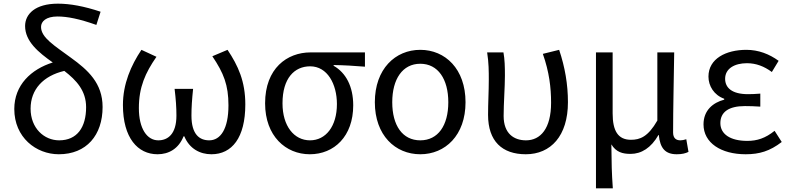

<svg xmlns="http://www.w3.org/2000/svg" viewBox="-20 -829 4310 1048"><path d="M303 -63C221 -63 147 -129 147 -236C147 -341 216 -415 331 -442C397 -391 450 -334 450 -244C450 -134 401 -63 303 -63ZM529 -765C439 -795 363 -809 296 -809C172 -809 117 -752 117 -687C117 -603 190 -543 268 -488C150 -451 58 -365 58 -234C58 -79 177 13 301 13C452 13 540 -91 540 -245C540 -375 460 -447 367 -514C279 -579 204 -623 204 -682C204 -712 231 -739 294 -739C347 -739 413 -726 506 -693Z M840 13C901 13 955 -17 982 -85H986C1014 -17 1072 13 1134 13C1246 13 1319 -77 1319 -259C1319 -385 1280 -470 1222 -557L1139 -522C1201 -430 1227 -365 1227 -254C1227 -124 1183 -63 1122 -63C1070 -63 1025 -94 1025 -198C1025 -243 1028 -286 1034 -344H933C940 -286 943 -243 943 -198C943 -97 896 -63 844 -63C783 -63 738 -126 738 -239C738 -353 773 -431 834 -519L752 -557C695 -472 651 -371 651 -256C651 -76 732 13 840 13Z M1671 13C1804 13 1908 -85 1908 -254C1908 -357 1868 -432 1801 -470V-474C1861 -473 1911 -470 1972 -465V-543H1675C1547 -543 1427 -456 1427 -265C1427 -86 1540 13 1671 13ZM1672 -63C1585 -63 1522 -141 1522 -265C1522 -402 1587 -467 1673 -467C1767 -467 1819 -370 1819 -261C1819 -139 1758 -63 1672 -63Z M2274 13C2410 13 2521 -90 2521 -271C2521 -453 2410 -557 2274 -557C2138 -557 2026 -453 2026 -271C2026 -90 2138 13 2274 13ZM2274 -63C2177 -63 2121 -144 2121 -271C2121 -397 2177 -481 2274 -481C2371 -481 2427 -397 2427 -271C2427 -144 2371 -63 2274 -63Z M2850 13C2986 13 3080 -87 3080 -271C3080 -368 3064 -462 3032 -557L2943 -535C2978 -436 2988 -351 2988 -268C2988 -127 2930 -63 2851 -63C2786 -63 2729 -99 2729 -196C2729 -263 2736 -355 2736 -416C2736 -464 2735 -505 2728 -543H2639C2648 -486 2648 -438 2648 -394C2648 -330 2644 -266 2644 -202C2644 -58 2721 13 2850 13Z M3233 199H3325C3319 114 3318 66 3317 -41C3343 2 3379 11 3422 11C3481 11 3534 -22 3574 -92H3576C3583 -19 3612 13 3674 13C3703 13 3722 8 3738 0L3726 -69C3713 -65 3703 -63 3694 -63C3670 -63 3654 -75 3654 -106C3654 -237 3658 -396 3660 -543H3568V-171C3517 -82 3473 -66 3424 -66C3353 -66 3324 -115 3324 -210V-543H3233Z M4050 13C4125 13 4182 -4 4247 -54L4208 -115C4157 -74 4112 -60 4059 -60C3966 -60 3912 -97 3912 -157C3912 -217 3957 -250 4046 -250C4073 -250 4099 -249 4130 -247V-318C4104 -316 4084 -315 4063 -315C3975 -315 3938 -350 3938 -399C3938 -455 3990 -484 4057 -484C4107 -484 4151 -467 4193 -436L4230 -497C4179 -534 4120 -557 4054 -557C3943 -557 3847 -509 3847 -411C3847 -360 3877 -310 3933 -290V-285C3872 -269 3820 -227 3820 -150C3820 -49 3916 13 4050 13Z"/></svg>

Font: Noto Sans CJK TC Regular
Style: Regular
Weight: 400
Designer: Ryoko NISHIZUKA (kana & ideographs); Paul D. Hunt (Latin, Greek & Cyrillic); Wenlong ZHANG (bopomofo); Sandoll Communica
Foundry: Adobe Systems Incorporated
Version: Version 1.001;PS 1.001;hotconv 1.0.78;makeotf.lib2.5.61930